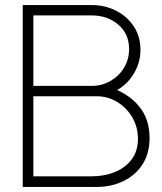

<svg xmlns="http://www.w3.org/2000/svg" viewBox="-20 -740 641 760"><path d="M70 0V-720H343Q395 -720 439 -697.8Q483 -675.5 509.5 -635.5Q536 -595.5 536 -543Q536 -486 503 -438.2Q470 -390.5 416 -371L414 -395Q485.5 -372 528.8 -321.2Q572 -270.5 572 -194Q572 -132.5 544 -89.2Q516 -46 468.2 -23Q420.5 0 362 0ZM112 -42H342Q394 -42 435.8 -59.5Q477.5 -77 501.8 -110Q526 -143 526 -190Q526 -237 503.8 -275.2Q481.5 -313.5 444.2 -336.2Q407 -359 362 -359H112ZM112 -400H343Q383.5 -400 417.2 -419.5Q451 -439 471 -472Q491 -505 491 -546Q491 -606 448.2 -642.5Q405.5 -679 343 -679H112Z"/></svg>

Font: Manrope ExtraLight ExtraLight
Style: Regular
Weight: 250
Version: Version 4.501